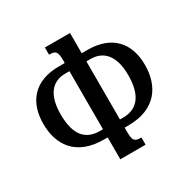

<svg xmlns="http://www.w3.org/2000/svg" viewBox="-159 -867 1012 1019"><g transform="rotate(-30 346.5 -357.0)"><path d="M420 -134C593 -134 658 -243 658 -369C658 -503 583 -590 433 -590H398V-714H244V-670C283 -670 294 -662 294 -607V-590H259C106 -590 34 -499 34 -367C34 -238 101 -134 272 -134H294V0H449V-44C407 -44 398 -54 398 -108V-134ZM294 -184H276C187 -184 139 -239 139 -365C139 -479 185 -540 268 -540H294ZM398 -540H424C507 -540 554 -479 554 -367C554 -239 503 -184 417 -184H398Z"/></g></svg>

Font: Noto Serif Armenian Condensed Semi
Style: Regular
Weight: 600
Width: 3
Designer: Monotype Design Team
Foundry: Monotype Imaging Inc.
Version: Version 1.901